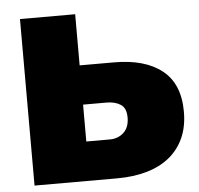

<svg xmlns="http://www.w3.org/2000/svg" viewBox="-51 -752 833 804"><g transform="rotate(-5 365.5 -350.0)"><path d="M294 -165H393Q428 -165 451.5 -187Q475 -209 475 -250Q475 -290 451.5 -305Q428 -320 393 -320H294ZM294 -485H439Q568 -485 640 -428Q712 -371 712 -254Q712 -191 690.5 -143.5Q669 -96 629.5 -64Q590 -32 534 -16Q478 0 409 0H62V-700H294Z"/></g></svg>

Font: Montserrat-Alt1 Black
Style: Regular
Weight: 900
Designer: Differentunic
Foundry: Differentunic
Version: Version 7.222